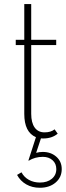

<svg xmlns="http://www.w3.org/2000/svg" viewBox="-20 -659 320 934"><path d="M56.6 -439.9V-465.3H98.1V-639.2H131.8V-465.3H253.4V-439.9H131.8V-105.5Q131.8 -62 148.7 -38.6Q165.5 -15.1 196.8 -15.1Q227.5 -15.1 245.6 -29.8L260.7 -8.8Q232.9 14.6 190.4 14.6Q182.6 14.6 179.2 14.2L155.8 84.5Q170.9 80.1 188 80.1Q227.5 80.1 253.9 103.3Q280.3 126.5 280.3 163.6Q280.3 203.6 250.5 229Q220.7 254.4 173.8 254.4Q136.7 254.4 107.9 238Q79.1 221.7 63 191.9L84.5 179.2Q97.2 203.1 120.8 216.1Q144.5 229 174.3 229Q210 229 231.9 210.9Q253.9 192.9 253.9 163.6Q253.9 136.7 235.6 120.4Q217.3 104 188.5 104Q150.4 104 120.1 122.6L118.2 121.6L154.8 8.3Q98.1 -15.6 98.1 -105V-439.9Z"/></svg>

Font: Spartan MB ExtLt
Style: Regular
Weight: 200
Designer: Matt Bailey, Mirko Velimirovic
Foundry: Matt Bailey
Version: Version 1.005